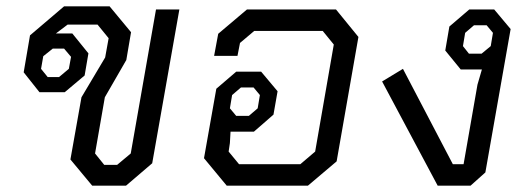

<svg xmlns="http://www.w3.org/2000/svg" viewBox="-20 -588 1673 608"><path d="M203 -83 238 -280 313 -406 324 -467 289 -510H194L157 -482H209L260 -419L248 -349L185 -296H105L55 -359L75 -476L183 -568H327L395 -486L380 -398L312 -280L281 -102L310 -66H351L394 -102L474 -558H548L462 -71L379 0H272ZM167 -344 198 -370 205 -408 183 -434H147L117 -410L110 -370L131 -344Z M626 -87 665 -307 728 -361H807L859 -299L846 -225L784 -171H710L708 -135L704 -108L737 -68H931L978 -108L1037 -447L1002 -490H785L740 -452L732 -411H658L671 -481L762 -558H1044L1115 -471L1046 -77L955 0H698ZM768 -221 796 -245 803 -287 783 -311H743L715 -287L708 -245L728 -221Z M1190 -330 1256 -370 1414 -68H1448L1492 -320L1506 -368H1439L1390 -428L1403 -504L1466 -558H1545L1597 -496L1517 -42L1470 0H1366ZM1505 -418 1534 -442 1541 -484 1521 -508H1481L1453 -484L1446 -442L1465 -418Z"/></svg>

Font: Chakra Petch
Style: Italic
Weight: 400
Italic angle: -10°
Designer: Katatrad Aksorn Co.,Ltd.
Foundry: Cadson Demak Co.,Ltd.
Version: Version 1.000; ttfautohint (v1.6)